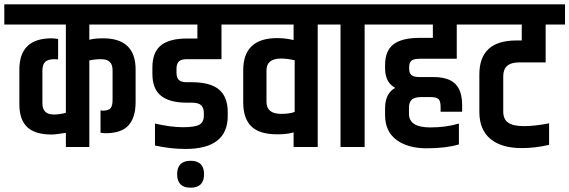

<svg xmlns="http://www.w3.org/2000/svg" viewBox="-54 -683 2645 892"><path d="M143 -203Q143 -151 196 -151Q223 -151 252 -159V-569H-34V-663H646V-569H361V-498Q382 -505 425 -505Q576 -505 576 -360V-209Q576 -137 543 -100.5Q510 -64 435 -64Q429 -64 413 -66V-170L427 -169Q452 -170 460.5 -181.5Q469 -193 469 -219V-357Q469 -382 456.5 -395Q444 -408 414.5 -408Q385 -408 361 -402V0H252V-66Q204 -58 186 -58Q109 -58 72.5 -92.5Q36 -127 36 -198V-360Q36 -505 186 -505Q194 -505 216 -502V-407L200 -408Q168 -408 155.5 -395Q143 -382 143 -356Z M1004 -162V-144Q1004 9 807 9Q738 9 666 -7V-109Q740 -92 795.5 -92Q851 -92 872 -103.5Q893 -115 893 -146V-158Q893 -181 881 -193.5Q869 -206 837 -206H814Q734 -206 694 -238Q654 -270 654 -340V-370Q654 -440 693.5 -472Q733 -504 814 -504H863V-569H579V-663H1069V-569H975V-408H814Q787 -408 776.5 -397Q766 -386 766 -364V-345Q766 -323 776.5 -312Q787 -301 814 -301H837Q923 -301 963.5 -267Q1004 -233 1004 -162ZM831.5 189Q769 189 769 126.5Q769 64 831.5 64Q894 64 894 126.5Q894 189 831.5 189Z M1252 -411Q1184 -411 1184 -356V-210Q1184 -154 1252 -154Q1292 -154 1315 -163V-403Q1280 -411 1252 -411ZM1310 -569H1002V-663H1509V-569H1422V0H1310V-68Q1281 -59 1234 -59Q1151 -59 1113.5 -96Q1076 -133 1076 -207V-357Q1076 -506 1234 -506Q1271 -506 1310 -497Z M1528 -569H1441V-663H1727V-569H1640V0H1528Z M1735 -148V-180Q1735 -248 1782 -275Q1736 -299 1735 -364V-381Q1735 -447 1774 -477Q1813 -507 1895 -507H1957V-569H1659V-663H2164V-569H2068V-410H1895Q1868 -410 1857.5 -401Q1847 -392 1847 -372V-363Q1847 -343 1858 -334Q1869 -325 1895 -325H1959Q2030 -325 2061.5 -293Q2093 -261 2093 -195V-164H1993V-186Q1993 -212 1984 -222Q1975 -232 1946 -232H1904Q1871 -232 1858.5 -219.5Q1846 -207 1846 -183V-154Q1846 -91 1945 -91Q2018 -91 2078 -109V-12Q2017 6 1928.5 6Q1840 6 1787.5 -33.5Q1735 -73 1735 -148Z M2284 -329V-165Q2284 -129 2307 -113Q2330 -97 2380 -97Q2430 -97 2497 -110V-10Q2433 5 2370 5Q2275 5 2224 -38Q2173 -81 2173 -163V-337Q2173 -495 2345 -495H2370V-569H2096V-663H2571V-569H2481V-393H2357Q2284 -393 2284 -329Z"/></svg>

Font: Khand SemiBold
Style: Regular
Weight: 600
Designer: Devanagari: Sanchit Sawaria, Jyotish Sonowal; Latin: Satya Rajpurohit
Foundry: Indian Type Foundry
Version: Version 1.101;PS 1.0;hotconv 1.0.78;makeotf.lib2.5.61930; tt